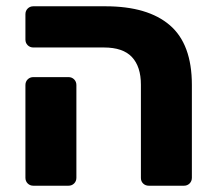

<svg xmlns="http://www.w3.org/2000/svg" viewBox="-20 -591 685 611"><path d="M453.5 0Q442.9 0 435.6 -6.9Q428.4 -13.9 428.4 -24.5V-321.4Q428.4 -378.9 399.9 -409.4Q371.5 -439.9 310.5 -439.9H86Q75.4 -439.9 68.1 -447.1Q60.9 -454.4 60.9 -465V-545.9Q60.9 -556.5 68.1 -563.8Q75.4 -571 86 -571H315.5Q450.4 -571 520.5 -510.7Q590.6 -450.5 590.6 -320.8V-25.1Q590.6 -14.5 583.4 -7.2Q576.1 0 565.5 0ZM86 0Q75.4 0 68.1 -7.2Q60.9 -14.5 60.9 -25.1V-320.5Q60.9 -331.1 68.1 -338.4Q75.4 -345.6 86 -345.6H198Q208.6 -345.6 215.9 -338.4Q223.1 -331.1 223.1 -320.5V-25.1Q223.1 -14.5 215.9 -7.2Q208.6 0 198 0Z"/></svg>

Font: Rubik Light
Style: Regular
Weight: 300
Designer: Hubert and Fischer
Foundry: Hubert and Fischer
Version: Version 2.300;gftools[0.9.30]